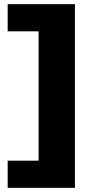

<svg xmlns="http://www.w3.org/2000/svg" viewBox="-20 -725 509 925"><path d="M17 180V49H166V-574H17V-705H341V180Z"/></svg>

Font: Nunito Sans 7pt Expanded ExtraBold
Style: Regular
Weight: 800
Width: 7
Designer: Vernon Adams
Foundry: Vernon Adams
Version: Version 3.101;gftools[0.9.27]